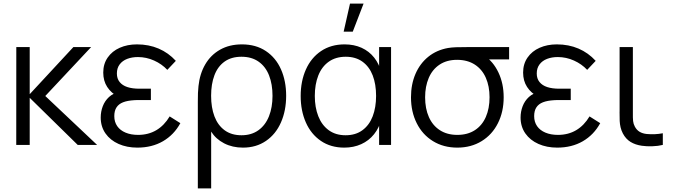

<svg xmlns="http://www.w3.org/2000/svg" viewBox="-20 -800 3716 1060"><path d="M69.7 0 70 -540H144V-280L385 -540H483L230 -270L516 0H409L144 -260V0Z M738 15Q818.7 15 879.6 -20.2Q940.5 -55.5 975.7 -120L916.7 -157.3Q886.8 -107.2 842.9 -81.2Q799 -55.3 742.3 -55.3Q702.8 -55.3 673.2 -67.8Q643.5 -80.2 627.2 -103.5Q611 -126.8 611 -158.7Q611 -188.5 623.2 -207.1Q635.3 -225.7 659.2 -235.2Q683.2 -244.8 722.7 -247Q729 -247.3 735.7 -247.5Q742.3 -247.7 749 -247.7H813V-310.3H749.7Q710.5 -310.3 683.2 -319.3Q655.8 -328.3 640.6 -347.1Q625.3 -365.8 625.3 -394.3Q625.3 -424.2 640.7 -444.6Q656.2 -465 682.4 -475Q708.7 -485 741.3 -485Q787.8 -485 830.6 -465.8Q873.3 -446.7 903.7 -414.3L950.7 -464Q909.8 -508.7 855.7 -531.8Q801.5 -555 736 -555Q683.5 -555 641.2 -536.3Q599 -517.7 574.5 -482.3Q550 -447 550 -399.3Q550 -353.8 571.8 -320.1Q593.5 -286.3 634.7 -264.3L639 -292Q605 -285.7 581.9 -264.5Q558.8 -243.3 547.4 -213.5Q536 -183.7 536 -151.3Q536 -101 562.4 -63.3Q588.8 -25.7 634.8 -5.3Q680.8 15 738 15Z M1072.2 -237.3Q1072.2 -266.2 1072.9 -287Q1073.7 -307.8 1075.8 -324.7Q1082.8 -392.5 1113.1 -444.5Q1143.3 -496.5 1195.1 -525.8Q1246.8 -555 1315.5 -555Q1392.8 -555 1447.9 -518.1Q1503 -481.2 1531.4 -416.9Q1559.8 -352.7 1559.8 -271.3Q1559.8 -189.3 1531.2 -124.3Q1502.7 -59.3 1448.6 -22.2Q1394.5 15 1321.2 15Q1263.2 15 1217.2 -8.8Q1171.3 -32.7 1145.8 -73.3V240H1072.2ZM1313.2 -53.3Q1368.5 -53.3 1407 -81.2Q1445.5 -109 1465 -158.2Q1484.5 -207.3 1484.5 -271Q1484.5 -334.8 1465.5 -383.5Q1446.5 -432.2 1408 -459.4Q1369.5 -486.7 1313.2 -486.7Q1257.2 -486.7 1219.6 -459.8Q1182 -432.8 1163.8 -384.4Q1145.5 -336 1145.5 -271.3Q1145.5 -206.3 1164 -157.4Q1182.5 -108.5 1220.1 -80.9Q1257.7 -53.3 1313.2 -53.3Z M1912.3 -780 1877.2 -625H1927.5L1987.2 -780ZM1880.7 15Q1806 15 1751.6 -22.1Q1697.2 -59.2 1668.6 -123.9Q1640 -188.7 1640 -270Q1640 -351.7 1668.8 -416.3Q1697.5 -481 1752.4 -518Q1807.3 -555 1882.7 -555Q1934.5 -555 1976.2 -536.2Q2017.8 -517.3 2045.9 -481.8Q2074 -446.2 2086.3 -397.3L2073 -371V-540H2139V0H2073V-170.7L2086.3 -144.3Q2074 -95 2045.2 -59.1Q2016.5 -23.2 1974.3 -4.1Q1932.2 15 1880.7 15ZM1888 -53.3Q1943.2 -53.3 1980.9 -81.1Q2018.7 -108.8 2037.5 -157.8Q2056.3 -206.8 2056.3 -270.7Q2056.3 -335.2 2037.6 -383.7Q2018.8 -432.2 1981.2 -459.4Q1943.5 -486.7 1888.7 -486.7Q1833.5 -486.7 1795.1 -459.4Q1756.7 -432.2 1737.3 -383.2Q1718 -334.3 1718 -270.3Q1718 -207.8 1737.1 -158.8Q1756.2 -109.7 1794.4 -81.5Q1832.7 -53.3 1888 -53.3Z M2504.7 15Q2428.5 15 2370.4 -20.8Q2312.3 -56.5 2280.7 -119.8Q2249 -183 2249 -263Q2249 -334.5 2273.8 -392.1Q2298.7 -449.7 2344.7 -486.8Q2390.7 -523.8 2453.3 -535Q2472.3 -538.3 2498.1 -539.2Q2523.8 -540 2558 -540H2790.7V-472H2628.7L2653 -493.3Q2702.5 -461.2 2731.6 -400.2Q2760.7 -339.2 2760.7 -263Q2760.7 -182.8 2728.9 -119.7Q2697.2 -56.5 2639 -20.8Q2580.8 15 2504.7 15ZM2504.7 -55.3Q2561.7 -55.3 2601.8 -81.4Q2641.8 -107.5 2662.2 -154.3Q2682.7 -201.2 2682.7 -263Q2682.7 -324 2662.2 -370.5Q2641.8 -417 2601.7 -443.2Q2561.5 -469.3 2504.7 -469.7Q2447 -470 2407 -443.3Q2367 -416.7 2347 -369.7Q2327 -322.7 2327 -263Q2327 -200.3 2347.9 -153.5Q2368.8 -106.7 2408.8 -81Q2448.8 -55.3 2504.7 -55.3Z M3056 15Q3136.7 15 3197.6 -20.2Q3258.5 -55.5 3293.7 -120L3234.7 -157.3Q3204.8 -107.2 3160.9 -81.2Q3117 -55.3 3060.3 -55.3Q3020.8 -55.3 2991.2 -67.8Q2961.5 -80.2 2945.2 -103.5Q2929 -126.8 2929 -158.7Q2929 -188.5 2941.2 -207.1Q2953.3 -225.7 2977.2 -235.2Q3001.2 -244.8 3040.7 -247Q3047 -247.3 3053.7 -247.5Q3060.3 -247.7 3067 -247.7H3131V-310.3H3067.7Q3028.5 -310.3 3001.2 -319.3Q2973.8 -328.3 2958.6 -347.1Q2943.3 -365.8 2943.3 -394.3Q2943.3 -424.2 2958.8 -444.6Q2974.2 -465 3000.4 -475Q3026.7 -485 3059.3 -485Q3105.8 -485 3148.6 -465.8Q3191.3 -446.7 3221.7 -414.3L3268.7 -464Q3227.8 -508.7 3173.7 -531.8Q3119.5 -555 3054 -555Q3001.5 -555 2959.2 -536.3Q2917 -517.7 2892.5 -482.3Q2868 -447 2868 -399.3Q2868 -353.8 2889.8 -320.1Q2911.5 -286.3 2952.7 -264.3L2957 -292Q2923 -285.7 2899.9 -264.5Q2876.8 -243.3 2865.4 -213.5Q2854 -183.7 2854 -151.3Q2854 -101 2880.4 -63.3Q2906.8 -25.7 2952.8 -5.3Q2998.8 15 3056 15Z M3523.3 4.7Q3487.3 -0.5 3461.2 -16.5Q3435 -32.5 3418.7 -63.3Q3410 -80 3406 -97.4Q3402 -114.8 3401.2 -132.3Q3400.3 -149.8 3400.5 -180Q3400.7 -183.8 3400.7 -187.8Q3400.7 -191.7 3400.7 -195.7V-540H3474V-198.3V-179.2Q3473.5 -148.5 3475.2 -132Q3477 -115.5 3485 -100.7Q3495.3 -81.8 3511.3 -72.3Q3527.3 -62.8 3550 -60.3Q3595.7 -56 3639.3 -64.3V0Q3613.5 6.5 3581 7.5Q3548.5 8.5 3523.3 4.7Z"/></svg>

Font: Hauora
Style: Regular
Weight: 400
Designer: Wayne Shih
Foundry: WCYS
Version: Version 1.001